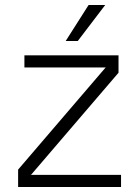

<svg xmlns="http://www.w3.org/2000/svg" viewBox="-20 -743 558 763"><path d="M241 -580 332 -723H398L289 -580ZM52 0V-69L399 -474L403 -475H77V-523H451V-454L104 -49L100 -48H461V0Z"/></svg>

Font: Tomorrow Light
Style: Regular
Weight: 300
Designer: Tony de Marco, Monica Rizzolli
Foundry: Just in Type
Version: Version 2.002